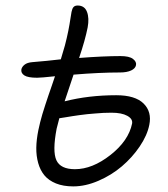

<svg xmlns="http://www.w3.org/2000/svg" viewBox="-20 -726 605 692"><path d="M244.1 -54.2Q208 -54.2 181.6 -64.9Q155.3 -75.7 140.1 -94Q125 -112.3 117.7 -138.2Q110.4 -164.1 110.8 -193.4Q111.3 -222.7 118.2 -256.8Q120.6 -269.5 124.8 -285.6Q128.9 -301.8 132.6 -314.2Q136.2 -326.7 143.6 -349.1Q150.9 -371.6 154.3 -381.3Q157.7 -391.1 167 -418Q176.3 -444.8 178.2 -451.2Q127.4 -445.8 113.8 -445.8Q80.6 -445.8 67.6 -454.3Q54.7 -462.9 57.1 -476.1Q59.1 -485.4 68.6 -492.9Q78.1 -500.5 96.2 -502Q149.4 -506.3 199.2 -512.2Q212.4 -555.2 213.9 -562Q221.2 -589.8 226.1 -614.5Q231 -639.2 233.9 -659.2Q236.8 -679.2 237.8 -683.1Q240.2 -695.3 245.1 -700.7Q250 -706.1 259.8 -706.1Q284.7 -706.1 293.5 -683.3Q302.2 -660.6 295.9 -627Q287.1 -582 265.1 -517.1Q354 -523.9 414.1 -523.9Q445.8 -523.9 459.2 -513.7Q472.7 -503.4 470.2 -491.2Q467.8 -479 452.4 -471.9Q437 -464.8 412.1 -464.8Q338.9 -464.8 245.1 -457Q217.8 -375.5 212.9 -360.8Q299.3 -382.8 398.9 -382.8Q467.3 -382.8 497.6 -352.8Q527.8 -322.8 518.1 -275.9Q510.7 -238.3 483.6 -198.2Q456.5 -158.2 419.2 -126.5Q381.8 -94.7 335 -74.5Q288.1 -54.2 244.1 -54.2ZM184.1 -262.2Q168.5 -180.7 183.3 -148.4Q198.2 -116.2 250 -116.2Q313 -116.2 378.2 -167.5Q443.4 -218.8 456.1 -280.8Q459 -297.4 438.7 -308.6Q418.5 -319.8 381.8 -319.8Q367.2 -319.8 352.3 -319.1Q337.4 -318.4 321.8 -316.9Q306.2 -315.4 294.4 -314.5Q282.7 -313.5 265.9 -311Q249 -308.6 241.2 -307.4Q233.4 -306.2 215.6 -303.2Q197.8 -300.3 193.8 -299.8Q185.1 -268.1 184.1 -262.2Z"/></svg>

Font: Shantell Sans Irregular Bouncy
Style: Italic
Weight: 300
Italic angle: -11.31°
Designer: Stephen Nixon, Anya Danilova, Shantell Martin
Foundry: Arrow Type
Version: Version 1.006;[9816181b4]